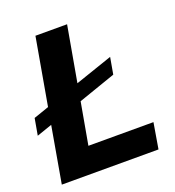

<svg xmlns="http://www.w3.org/2000/svg" viewBox="-130 -815 838 918"><g transform="rotate(-20 289.0 -356.0)"><path d="M439 -410 249 -344 211 -131H542L520 0H28L78 -286L0 -259L15 -344L93 -371L153 -712H314L264 -430L454 -495Z"/></g></svg>

Font: Creato Display ExtraBold
Style: Italic
Weight: 800
Italic angle: -10°
Version: Version 1.000